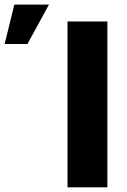

<svg xmlns="http://www.w3.org/2000/svg" viewBox="-224 -803 546 823"><path d="M236.3 0H65.4V-710.9H236.3ZM-162.6 -783.2H-14.2L-106.4 -614.3H-204.1Z"/></svg>

Font: Sadagaat-English
Style: Regular
Weight: 900
Designer: Ahmed alsheikh
Foundry: Ahmed alsheikh Design
Version: Version 2.137;January 17, 2018;FontCreator 11.0.0.2408 64-bi